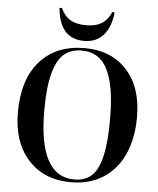

<svg xmlns="http://www.w3.org/2000/svg" viewBox="-63 -1013 888 1080"><g transform="rotate(5 381.5 -473.0)"><path d="M381.8 -784.2Q244.6 -784.2 229 -956.1L242.2 -959Q262.2 -913.6 296.6 -893.3Q331.1 -873 386.2 -873Q441.4 -873 475.3 -894.8Q509.3 -916.5 526.9 -960L540 -958Q532.2 -877.4 492.2 -830.8Q452.1 -784.2 381.8 -784.2ZM378.9 14.2Q226.1 14.2 136.5 -84.5Q46.9 -183.1 46.9 -351.1Q46.9 -538.1 138.4 -641.1Q230 -744.1 391.1 -744.1Q540 -744.1 628.4 -647.9Q716.8 -551.8 716.8 -382.8Q716.8 -263.2 676.5 -173.6Q636.2 -84 559.6 -34.9Q482.9 14.2 378.9 14.2ZM395 -2.9Q456.1 -2.9 492.9 -36.4Q529.8 -69.8 548.3 -148.2Q566.9 -226.6 566.9 -358.9Q566.9 -490.7 544.4 -573.5Q522 -656.2 480.2 -692.6Q438.5 -729 375 -729Q313.5 -729 274.4 -695.3Q235.4 -661.6 214.6 -583Q193.8 -504.4 193.8 -376Q193.8 -2.9 395 -2.9Z"/></g></svg>

Font: Display Semibold
Style: Regular
Weight: 600
Designer: Latin by Veronika Burian and Jose Scaglione. Greek by Irene Vlachou. Cyrillic by Vera Evstafieva.
Foundry: TypeTogether
Version: Version 3.002